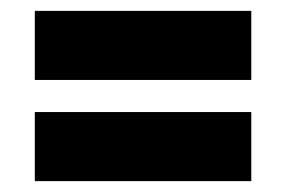

<svg xmlns="http://www.w3.org/2000/svg" viewBox="-20 -496 526 353"><path d="M44 -349V-476H442V-349ZM44 -163V-290H442V-163Z"/></svg>

Font: Bricolage Grotesque 48pt Bricolage Grotesque 48pt Regular
Style: Bold
Weight: 700
Designer: Mathieu Triay
Foundry: Atelier Triay
Version: Version 1.000; ttfautohint (v1.8.4.7-5d5b);gftools[0.9.32]